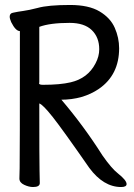

<svg xmlns="http://www.w3.org/2000/svg" viewBox="-20 -735 540 772"><path d="M113 17Q96 17 77 8Q58 -1 58 -17Q58 -29 59 -58.5Q60 -88 60 -610Q43 -610 25 -646Q19 -660 19 -668Q19 -682 33 -684Q51 -688 73.5 -691Q96 -694 131 -703Q173 -715 262 -715Q337 -715 380.5 -689Q424 -663 441.5 -623Q459 -583 459 -541Q459 -434 378 -378Q314 -334 224 -334H227Q318 -227 392 -110Q429 -57 455 -37Q489 -10 489 5Q489 17 467 17Q396 17 339 -60Q232 -214 192 -264.5Q152 -315 138 -319Q138 -81 139 -48.5Q140 -16 140 1Q140 17 113 17ZM153 -394Q222 -394 264 -404Q333 -420 364 -480Q379 -508 379 -537Q379 -585 349 -614Q319 -643 260 -643Q181 -643 138 -627V-404L137 -400Q137 -394 153 -394Z"/></svg>

Font: LXGW WenKai Mono Medium
Style: Regular
Weight: 500
Monospace: yes
Designer: LXGW / Fontworks Inc.
Foundry: LXGW / Fontworks Inc.
Version: Version 1.520; June 14, 2025